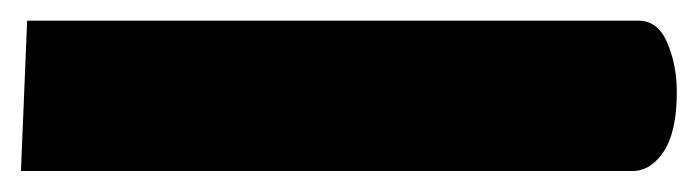

<svg xmlns="http://www.w3.org/2000/svg" viewBox="-26 -159 668 184"><path d="M-5.9 4.9 0 -139.2H585.9Q604.5 -139.2 613.5 -117.9Q622.6 -96.7 622.6 -70.8Q622.6 -32.7 610.1 -13.9Q597.7 4.9 580.1 4.9Z"/></svg>

Font: Cascadia Mono PL
Style: Bold
Weight: 700
Monospace: yes
Designer: Aaron Bell
Foundry: Saja Typeworks
Version: Version 2404.023; ttfautohint (v1.8.4)